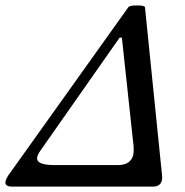

<svg xmlns="http://www.w3.org/2000/svg" viewBox="-45 -694 688 714"><path d="M0 0Q-24.9 0 -24.9 -15.1Q-24.9 -25.4 -13.2 -43L432.1 -667Q436.5 -673.8 464.8 -673.8Q493.2 -673.8 494.1 -667L557.1 -46.9Q558.1 -41 558.1 -34.2Q558.1 0 522.9 0ZM158.2 -80.1H394Q421.9 -80.1 437 -94Q452.1 -107.9 452.1 -134.8V-147L408.2 -554.2H399.9L106.9 -136.2Q92.8 -117.2 92.8 -105Q92.8 -80.1 158.2 -80.1Z"/></svg>

Font: Junicode SmCond Medium
Style: Italic
Weight: 500
Width: 4
Italic angle: -11°
Designer: Peter S. Baker
Version: Version 2.206